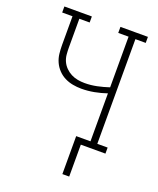

<svg xmlns="http://www.w3.org/2000/svg" viewBox="-168 -835 935 1136"><g transform="rotate(20 300.0 -267.0)"><path d="M365 201V-38H455V-340Q417 -327 377 -319.5Q337 -312 297 -312Q270 -312 243 -317Q216 -322 192 -334Q168 -346 149 -366Q130 -386 119 -410.5Q108 -435 105 -462Q102 -489 102 -516V-697H37V-735H210V-697H145V-516Q145 -494 147 -472Q149 -450 158 -430Q167 -410 183 -394Q199 -378 218.5 -368Q238 -358 260 -354Q282 -350 304 -350Q343 -350 381 -358Q419 -366 455 -378V-697H390V-735H563V-697H498V-38H563V0H408V201Z"/></g></svg>

Font: Iosevka Etoile Extralight
Style: Regular
Weight: 200
Designer: Belleve Invis
Foundry: Belleve Invis
Version: Version 22.1.2; ttfautohint (v1.8.4)